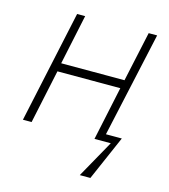

<svg xmlns="http://www.w3.org/2000/svg" viewBox="-106 -615 770 876"><g transform="rotate(15 278.5 -176.5)"><path d="M352 177 451 0H374L428 -254H131L77 0H36L150 -530H188L138 -294H437L488 -530H528L419 -34H494L402 177Z"/></g></svg>

Font: Noto Sans Disp ExtLt
Style: Italic
Weight: 200
Italic angle: -12°
Designer: Monotype Design Team
Foundry: Monotype Imaging Inc.
Version: Version 2.000;GOOG;noto-source:20170915:90ef993387c0